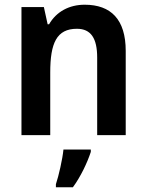

<svg xmlns="http://www.w3.org/2000/svg" viewBox="-20 -573 621 814"><path d="M339 -553C274 -553 219 -524 188 -470H182L166 -543H71V0H193V-266C193 -390 220 -451 306 -451C366 -451 392 -410 392 -329V0H513V-357C513 -491 450 -553 339 -553ZM365 71V61H249C245 102 229 172 217 208V221H289C322 176 350 117 365 71Z"/></svg>

Font: Noto Sans Myanmar UI SemiCondensed SemiBold
Style: Regular
Weight: 600
Width: 4
Designer: Monotype Design Team
Foundry: Monotype Imaging Inc.
Version: Version 2.103